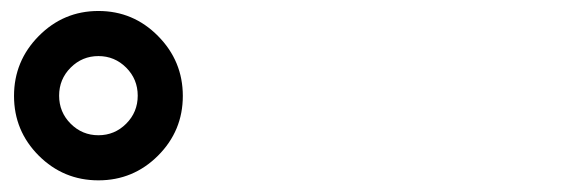

<svg xmlns="http://www.w3.org/2000/svg" viewBox="-20 -875 1040 341"><path d="M204.1 -754.9Q183.6 -775.4 154.8 -775.4Q126 -775.4 105.5 -754.9Q85 -734.4 85 -705.1Q85 -675.8 105.5 -655.3Q126 -634.8 154.8 -634.8Q183.6 -634.8 204.1 -655.3Q224.6 -675.8 224.6 -705.1Q224.6 -734.4 204.1 -754.9ZM260.7 -598.6Q216.8 -554.7 154.8 -554.7Q92.8 -554.7 48.8 -598.6Q4.9 -642.6 4.9 -704.6Q4.9 -766.6 48.8 -811Q92.8 -855.5 154.8 -855.5Q216.8 -855.5 260.7 -811Q304.7 -766.6 304.7 -704.6Q304.7 -642.6 260.7 -598.6Z"/></svg>

Font: Rounded Mgen+ 2p medium
Style: Regular
Weight: 500
Designer: [Source Han Sans]
Ryoko NISHIZUKA  (kana & ideographs); Paul D. Hunt (Latin, Greek & Cyrillic); Wenlong ZHANG  (bopomofo
Version: Version 1.059.20150602